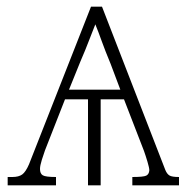

<svg xmlns="http://www.w3.org/2000/svg" viewBox="-20 -556 561 576"><path d="M3 0V-25H17Q36 -25 46.5 -32.5Q57 -40 67 -63L253 -536H286L476 -46Q481 -34 488.5 -29.5Q496 -25 517 -25V0H377V-25Q410 -25 418.5 -29Q427 -33 428 -45Q428 -52 422.5 -70.5Q417 -89 412 -103L352 -258H282V0H244V-258H175L115 -105Q111 -94 105.5 -76.5Q100 -59 100 -49Q100 -35 108.5 -30Q117 -25 148 -25V0ZM187 -287H341L312 -364Q295 -405 285 -433Q275 -461 266 -483Q257 -461 247 -434.5Q237 -408 221 -371Z"/></svg>

Font: Noto Serif ExtraLight
Style: Regular
Weight: 200
Designer: Monotype Design Team
Foundry: Monotype Imaging Inc.
Version: Version 2.015; ttfautohint (v1.8.4.7-5d5b)